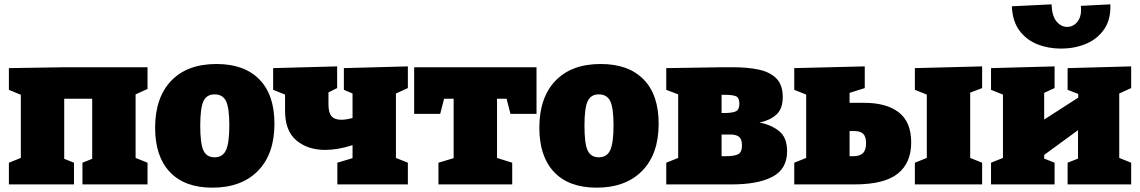

<svg xmlns="http://www.w3.org/2000/svg" viewBox="-20 -850 5254 885"><path d="M21 0V-100L76 -122V-413L21 -436V-536L276 -540H660V-440L605 -415V-122L660 -100V0H360V-100L405 -118V-395H276V-118L321 -100V0Z M978 -555Q1106 -555 1175.5 -484Q1245 -413 1245 -280Q1245 -140 1169 -62.5Q1093 15 959 15Q831 15 763 -57Q695 -129 695 -261Q695 -400 769 -477.5Q843 -555 978 -555ZM969 -415Q932 -415 917.5 -383Q903 -351 903 -270Q903 -189 917.5 -157Q932 -125 969 -125Q1007 -125 1022 -158.5Q1037 -192 1037 -272Q1037 -352 1022 -383.5Q1007 -415 969 -415Z M1860 -100V0H1535V-100L1605 -121V-181Q1537 -159 1479 -159Q1398 -159 1346 -203Q1294 -247 1294 -338V-414L1239 -436V-536L1534 -544V-444L1494 -424V-369Q1494 -331 1508 -314.5Q1522 -298 1553 -298Q1564 -298 1577 -300Q1590 -302 1605 -306V-419L1565 -436V-536L1860 -544V-444L1805 -419V-122Z M2001 0V-100L2071 -121V-395H2027L2009 -325H1889V-540H2453V-325H2333L2315 -395H2271V-122L2341 -100V0Z M2749 -555Q2877 -555 2946.5 -484Q3016 -413 3016 -280Q3016 -140 2940 -62.5Q2864 15 2730 15Q2602 15 2534 -57Q2466 -129 2466 -261Q2466 -400 2540 -477.5Q2614 -555 2749 -555ZM2740 -415Q2703 -415 2688.5 -383Q2674 -351 2674 -270Q2674 -189 2688.5 -157Q2703 -125 2740 -125Q2778 -125 2793 -158.5Q2808 -192 2808 -272Q2808 -352 2793 -383.5Q2778 -415 2740 -415Z M3306 -540H3361Q3427 -540 3478 -529Q3529 -518 3558.5 -488.5Q3588 -459 3588 -403Q3588 -349 3559.5 -322.5Q3531 -296 3481 -285Q3535 -275 3571.5 -245.5Q3608 -216 3608 -153Q3608 -71 3541 -35.5Q3474 0 3353 0H3051V-100L3106 -122V-415L3051 -436V-536ZM3321 -413H3306V-329H3316Q3354 -329 3371 -336.5Q3388 -344 3388 -372Q3388 -400 3372 -406.5Q3356 -413 3321 -413ZM3326 -130Q3364 -130 3382 -139Q3400 -148 3400 -180Q3400 -207 3387.5 -218.5Q3375 -230 3346 -230H3306V-130Z M4507 -100V0H4197V-100L4252 -122V-414L4197 -436V-536L4507 -544V-444L4452 -423V-122ZM3641 0V-100L3696 -122V-414L3641 -436V-536L3966 -544V-444L3896 -422V-376H3964Q4066 -376 4123 -332Q4180 -288 4180 -193Q4180 -99 4118 -49.5Q4056 0 3919 0ZM3918 -246H3896V-130H3913Q3943 -130 3957.5 -144Q3972 -158 3972 -190Q3972 -220 3959 -233Q3946 -246 3918 -246Z M4548 0V-100L4603 -122V-414L4548 -436V-536L4841 -544V-444L4793 -422V-299L4950 -400V-417L4901 -436V-536L5194 -544V-444L5139 -419V-122L5194 -100V0H4901V-100L4949 -119V-250L4793 -136V-119L4841 -100V0ZM4871 -626Q4812 -626 4761.5 -646Q4711 -666 4679 -709Q4647 -752 4644 -821L4827 -830Q4829 -776 4850 -751Q4871 -726 4899 -726Q4928 -726 4947.5 -751.5Q4967 -777 4962 -823L5098 -830Q5101 -760 5069 -714.5Q5037 -669 4984.5 -647.5Q4932 -626 4871 -626Z"/></svg>

Font: Bitter Black
Style: Regular
Weight: 900
Designer: Sol Matas, and Bitter project Authors
Foundry: Sol Matas
Version: Version 2.001